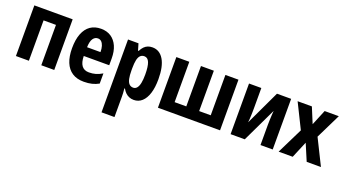

<svg xmlns="http://www.w3.org/2000/svg" viewBox="-61 -1133 3479 1949"><g transform="rotate(20 1679.0 -158.5)"><path d="M471 -547V0H331V-436H197V0H57V-547Z M776 -556Q840 -556 885 -526Q930 -496 954.5 -441Q979 -386 979 -309V-236H704Q705 -167 731 -132Q757 -97 809 -97Q848 -97 881.5 -106.5Q915 -116 952 -138V-28Q918 -9 879.5 0.5Q841 10 792 10Q717 10 666.5 -23Q616 -56 590.5 -118.5Q565 -181 565 -270Q565 -363 590 -427Q615 -491 662 -523.5Q709 -556 776 -556ZM779 -453Q747 -453 727 -424Q707 -395 705 -331H850Q850 -369 841.5 -396Q833 -423 817.5 -438Q802 -453 779 -453Z M1331 -557Q1409 -557 1453 -483.5Q1497 -410 1497 -273Q1497 -183 1477 -120Q1457 -57 1420 -23.5Q1383 10 1332 10Q1304 10 1281.5 0.5Q1259 -9 1241.5 -26Q1224 -43 1210 -68H1204Q1207 -41 1208 -18.5Q1209 4 1209 21V240H1069V-547H1182L1203 -475H1210Q1225 -504 1242.5 -522Q1260 -540 1282 -548.5Q1304 -557 1331 -557ZM1284 -444Q1258 -444 1241 -427.5Q1224 -411 1216.5 -376.5Q1209 -342 1209 -288V-264Q1209 -211 1216.5 -175.5Q1224 -140 1241 -122.5Q1258 -105 1285 -105Q1308 -105 1324 -124Q1340 -143 1347.5 -180Q1355 -217 1355 -272Q1355 -359 1338 -401.5Q1321 -444 1284 -444Z M2262 -547V0H1591V-547H1731V-111H1857V-547H1996V-111H2121V-547Z M2509 -330Q2509 -312 2508.5 -292.5Q2508 -273 2507.5 -253Q2507 -233 2505.5 -213Q2504 -193 2502 -174L2678 -547H2831V0H2699V-219Q2699 -244 2700 -270.5Q2701 -297 2702.5 -323Q2704 -349 2706 -371L2529 0H2376V-547H2509Z M3033 -280 2901 -547H3055L3124 -380L3193 -547H3346L3214 -278L3352 0H3198L3122 -179L3047 0H2895Z"/></g></svg>

Font: Noto Sans Display Condensed
Style: Bold
Weight: 700
Width: 3
Designer: Monotype Design Team
Foundry: Monotype Imaging Inc.
Version: Version 2.003